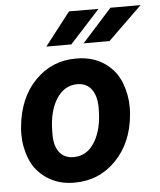

<svg xmlns="http://www.w3.org/2000/svg" viewBox="-54 -797 711 852"><g transform="rotate(-5 302.0 -370.5)"><path d="M337.4 -602.5H452.6L604 -749.5H469.7ZM171.4 -602.5H282.7L416.5 -749L285.2 -749.5ZM303.7 -538.1C300.8 -538.1 298.3 -538.1 295.9 -538.1C225.6 -538.1 165.5 -513.2 115.7 -462.4C65.9 -412.1 36.6 -343.3 28.3 -255.9C27.3 -245.1 26.9 -234.4 26.9 -223.6C26.9 -187 33.7 -150.4 47.9 -114.3C62 -78.1 85.9 -48.8 119.6 -25.9C153.3 -2.9 192.9 9.3 238.8 9.8C240.7 9.8 242.2 9.8 244.1 9.8C316.9 9.8 377.9 -15.6 428.2 -66.9C478.5 -118.2 507.8 -186 515.1 -270C516.1 -281.2 516.6 -292 516.6 -302.7C516.6 -339.8 509.8 -376.5 495.6 -413.1C481.4 -449.2 458 -479 424.3 -502.4C390.6 -525.4 350.1 -537.6 303.7 -538.1ZM164.6 -205.6C164.6 -210.4 164.6 -215.3 164.6 -220.2C164.6 -280.8 175.8 -330.1 199.2 -367.7C222.7 -405.3 253.9 -424.3 293 -424.3C294.4 -424.3 295.4 -424.3 296.9 -424.3C348.1 -422.9 376.5 -382.8 378.9 -320.3C378.9 -316.4 378.9 -312 378.9 -308.1C378.9 -248 367.7 -199.2 344.7 -161.1C321.8 -122.6 290 -103.5 249.5 -103.5C248 -103.5 247.1 -103.5 245.6 -103.5C194.8 -105 166 -143.1 164.6 -205.6Z"/></g></svg>

Font: Roboto
Style: Bold Italic
Weight: 700
Italic angle: -12°
Designer: Google
Version: Version 2.137; 2017